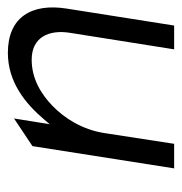

<svg xmlns="http://www.w3.org/2000/svg" viewBox="-7 -476 473 500"><g transform="rotate(-90 230.0 -226.5)"><path d="M41 -10H105L133 -192C142 -249 171 -295 204 -327C234 -356 274 -381 324 -381C382 -381 403 -337 394 -281L351 -10H413L457 -289C472 -382 434 -443 342 -443C266 -443 210 -398 167 -347L156 -334L171 -427L99 -379Z"/></g></svg>

Font: Charger Sport
Style: LitObl
Weight: 300
Designer: Jasper
Foundry: Cannot Into Space Fonts
Version: Version 1.1